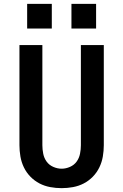

<svg xmlns="http://www.w3.org/2000/svg" viewBox="-20 -969 640 997"><path d="M300 8Q270 8 240.5 2.5Q211 -3 185 -16.5Q159 -30 138 -51.5Q117 -73 104 -100Q91 -127 86 -156.5Q81 -186 81 -215V-735H200V-215Q200 -193 204.5 -170.5Q209 -148 222 -130Q235 -112 256.5 -102.5Q278 -93 300 -93Q322 -93 343.5 -102.5Q365 -112 378 -130Q391 -148 395.5 -170.5Q400 -193 400 -215V-735H519V-215Q519 -186 514 -156.5Q509 -127 496 -100Q483 -73 462 -51.5Q441 -30 415 -16.5Q389 -3 359.5 2.5Q330 8 300 8ZM479 -821H351V-949H479ZM121 -821V-949H249V-821Z"/></svg>

Font: Iosevka SS04 Extended
Style: Bold
Weight: 700
Width: 7
Monospace: yes
Designer: Belleve Invis
Foundry: Belleve Invis
Version: Version 19.0.0; ttfautohint (v1.8.4)